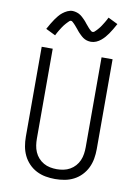

<svg xmlns="http://www.w3.org/2000/svg" viewBox="-104 -1039 807 1115"><g transform="rotate(10 300.0 -481.5)"><path d="M300 8Q272 8 244 3Q216 -2 190.5 -15Q165 -28 145 -49Q125 -70 113 -95Q101 -120 96 -148Q91 -176 91 -205V-735H156V-205Q156 -185 159 -165Q162 -145 170 -126.5Q178 -108 191.5 -93Q205 -78 222.5 -68Q240 -58 260 -54Q280 -50 300 -50Q320 -50 340 -54Q360 -58 377.5 -68Q395 -78 408.5 -93Q422 -108 430 -126.5Q438 -145 441 -165Q444 -185 444 -205V-735H509V-205Q509 -176 504 -148Q499 -120 487 -95Q475 -70 455 -49Q435 -28 409.5 -15Q384 -2 356 3Q328 8 300 8ZM367 -813Q361 -813 354.5 -814Q348 -815 342.5 -816.5Q337 -818 331 -821Q325 -824 320 -827.5Q315 -831 310.5 -835Q306 -839 301.5 -843.5Q297 -848 292.5 -852.5Q288 -857 284.5 -861.5Q281 -866 277 -871Q273 -876 268.5 -881Q264 -886 260 -891Q256 -896 252 -899.5Q248 -903 243 -908Q238 -913 233 -913Q227 -913 223 -909Q219 -905 213.5 -899.5Q208 -894 205.5 -891Q203 -888 200 -884.5Q197 -881 193.5 -876.5Q190 -872 186.5 -866.5Q183 -861 179.5 -855.5Q176 -850 172 -843.5Q168 -837 164 -829.5Q160 -822 156 -814L99 -842Q109 -860 118 -875.5Q127 -891 136 -903.5Q145 -916 153.5 -926.5Q162 -937 174.5 -947Q187 -957 202 -964Q217 -971 233 -971Q239 -971 245.5 -969.5Q252 -968 257.5 -966.5Q263 -965 269 -962Q275 -959 280 -955.5Q285 -952 289.5 -948Q294 -944 298.5 -939.5Q303 -935 307.5 -930.5Q312 -926 315.5 -921.5Q319 -917 323 -912Q327 -907 331.5 -902Q336 -897 340 -892Q344 -887 348 -883.5Q352 -880 357 -875.5Q362 -871 367 -871Q373 -871 377 -874.5Q381 -878 386.5 -883.5Q392 -889 394.5 -892Q397 -895 400 -898.5Q403 -902 406.5 -906.5Q410 -911 413.5 -916.5Q417 -922 420.5 -927.5Q424 -933 428 -939.5Q432 -946 436 -953.5Q440 -961 444 -969L501 -941Q491 -923 482 -907.5Q473 -892 464 -879.5Q455 -867 446.5 -857Q438 -847 425.5 -836.5Q413 -826 398 -819.5Q383 -813 367 -813Z"/></g></svg>

Font: Iosevka Aile Custom Light
Style: Regular
Weight: 300
Designer: Belleve Invis
Foundry: Belleve Invis
Version: Version 17.0.2; ttfautohint (v1.8.3)